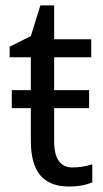

<svg xmlns="http://www.w3.org/2000/svg" viewBox="-20 -680 380 708"><path d="M320.3 -74.2V-7.8Q285.2 7.8 234.4 7.8Q164.1 7.8 128.9 -33.2Q93.8 -74.2 93.8 -160.2V-281.2H23.4V-347.7H93.8V-468.8H15.6V-507.8L93.8 -546.9L128.9 -660.2H179.7V-535.2H316.4V-468.8H179.7V-347.7H308.6V-281.2H179.7V-160.2Q179.7 -109.4 197.3 -85.9Q214.8 -62.5 246.1 -62.5Q285.2 -62.5 320.3 -74.2Z"/></svg>

Font: Droid Sans Fallback
Style: Regular
Weight: 400
Designer: Steve Matteson
Foundry: Ascender Corporation
Version: 3.00 (Khmer version)